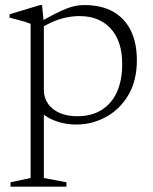

<svg xmlns="http://www.w3.org/2000/svg" viewBox="-20 -470 590 740"><path d="M451 -223Q451 -311.5 406.8 -359.8Q362.5 -408 287 -408Q259.5 -408 232.2 -402Q205 -396 177.2 -383.2Q149.5 -370.5 120.5 -350.5V-377Q159 -400 187 -414.2Q215 -428.5 235.2 -436.5Q255.5 -444.5 272 -447.5Q288.5 -450.5 304.5 -450.5Q371 -450.5 416 -425Q461 -399.5 484.2 -352Q507.5 -304.5 507.5 -238Q507.5 -158 474 -102.5Q440.5 -47 387.2 -18.5Q334 10 274 10Q241.5 10 212.8 2.2Q184 -5.5 161 -19.8Q138 -34 122 -53.5H149V216L236 232.5V249.5H20.5V232.5L98 216V-378Q91.5 -381 79.5 -384.8Q67.5 -388.5 51.5 -393Q35.5 -397.5 17 -402V-415L134.5 -450.5H142L149 -380V-123.5Q149 -92.5 165.5 -69.5Q182 -46.5 211 -34.2Q240 -22 277 -22Q332.5 -22 371.2 -46Q410 -70 430.5 -115Q451 -160 451 -223Z"/></svg>

Font: Newsreader 16pt Light
Style: Regular
Weight: 300
Designer: Hugues Gentile
Foundry: Production Type
Version: Version 1.003